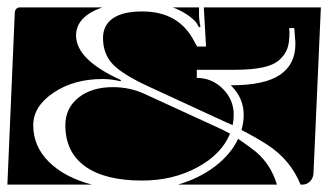

<svg xmlns="http://www.w3.org/2000/svg" viewBox="-20 -510 889 520"><path d="M157 -171Q157 -217 192.5 -245.5Q228 -274 286 -274Q332 -274 373 -255L582 -159Q592 -154 603 -148Q580 -92 514 -56.5Q448 -21 365 -21Q264 -21 210.5 -59.5Q157 -98 157 -171ZM259 -407Q259 -442 286 -460.5Q313 -479 365 -479Q466 -479 507 -396L514 -384H538L532 -490H849L829 -40Q828 -27 819.5 -18.5Q811 -10 799 -10H794Q767 -77 704 -118Q678 -135 634 -158Q640 -178 640 -199Q640 -245 605 -279Q697 -279 738.5 -307.5Q780 -336 780 -390Q780 -402 779 -407L777 -434H763Q764 -428 764 -422Q764 -396 758.5 -379.5Q753 -363 737.5 -348.5Q722 -334 692 -327.5Q662 -321 616 -321H513V-299Q554 -299 583.5 -269.5Q613 -240 613 -199Q613 -185 610 -171Q600 -176 592 -179L384 -275Q312 -308 285.5 -336Q259 -364 259 -407ZM0 -10 20 -475Q21 -490 35 -490H257Q186 -465 186 -414Q186 -348 308 -293L306 -290Q282 -296 258 -296Q180 -296 125 -259Q70 -222 70 -171Q70 -114 112 -72Q154 -30 229 -10ZM462 -10Q520 -27 562.5 -59.5Q605 -92 625 -134Q650 -117 673 -99Q714 -64 730 -10ZM448 -490H519V-472Q519 -454 523 -438L519 -436Q513 -448 508 -453Q485 -476 448 -490Z"/></svg>

Font: PrimecolorB
Style: Medium
Weight: 500
Designer: gluk
Foundry: gluk
Version: Version 0.672